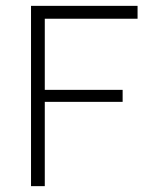

<svg xmlns="http://www.w3.org/2000/svg" viewBox="-20 -636 530 656"><path d="M86 -616H450V-572H133V-329H399V-288H133V0H86Z"/></svg>

Font: Athiti Light
Style: Regular
Weight: 300
Designer: CadsonDemak Team
Foundry: CadsonDemak
Version: Version 1.032